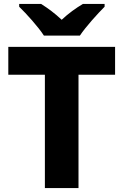

<svg xmlns="http://www.w3.org/2000/svg" viewBox="-20 -951 625 971"><path d="M202 -771H384C414 -816 474 -882 509 -917V-931H399C364 -910 327 -884 292 -851C257 -884 223 -909 188 -931H77V-917C114 -881 173 -816 202 -771ZM377 0V-573H562V-714H22V-573H207V0Z"/></svg>

Font: Noto Sans Bengali UI ExtraBold
Style: Regular
Weight: 800
Designer: Jelle Bosma - Monotype Design Team
Foundry: Monotype Imaging Inc.
Version: Version 2.003